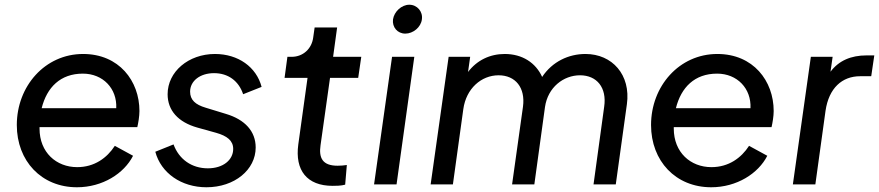

<svg xmlns="http://www.w3.org/2000/svg" viewBox="-20 -779 3713 811"><path d="M305 12C413 12 504 -46 542 -121L465 -163C432 -112 379 -73 306 -73C218 -73 147 -135 147 -236V-242H560C564 -259 569 -288 569 -310C569 -437 483 -551 331 -551C170 -551 51 -415 51 -251C51 -99 155 12 305 12ZM156 -322C178 -410 235 -468 330 -468C415 -468 475 -405 471 -322Z M852 12C971 12 1060 -62 1060 -156C1060 -224 1015 -274 934 -298L849 -324C805 -337 783 -357 783 -392C783 -437 825 -470 884 -470C943 -470 988 -438 1007 -381L1085 -412C1063 -496 986 -551 888 -551C776 -551 688 -476 688 -381C688 -313 732 -263 814 -240L893 -218C939 -205 965 -185 965 -150C965 -103 922 -68 858 -68C790 -68 736 -106 713 -169L636 -138C660 -48 746 12 852 12Z M1385 6C1397 6 1421 6 1438 1L1445 -82C1433 -80 1418 -79 1406 -79C1342 -79 1326 -112 1334 -166L1374 -450H1493L1506 -539H1387L1404 -663H1309L1303 -621C1297 -573 1260 -539 1212 -539H1194L1182 -450H1279L1240 -169C1225 -59 1277 6 1385 6Z M1560 0H1655L1730 -539H1636ZM1640 -697C1636 -664 1659 -637 1692 -637C1725 -637 1758 -664 1762 -697C1767 -730 1742 -759 1709 -759C1676 -759 1645 -730 1640 -697Z M1799 0H1893L1937 -318C1949 -405 2013 -461 2086 -461C2157 -461 2200 -409 2189 -328L2143 0H2237L2282 -327C2294 -410 2360 -461 2430 -461C2501 -461 2544 -409 2532 -328L2487 0H2581L2628 -339C2645 -463 2566 -551 2453 -551C2382 -551 2313 -519 2270 -454C2243 -514 2186 -551 2112 -551C2050 -551 1995 -525 1957 -475L1966 -539H1875Z M2984 12C3092 12 3183 -46 3221 -121L3144 -163C3111 -112 3058 -73 2985 -73C2897 -73 2826 -135 2826 -236V-242H3239C3243 -259 3248 -288 3248 -310C3248 -437 3162 -551 3010 -551C2849 -551 2730 -415 2730 -251C2730 -99 2834 12 2984 12ZM2835 -322C2857 -410 2914 -468 3009 -468C3094 -468 3154 -405 3150 -322Z M3329 0H3424L3467 -311C3481 -407 3537 -457 3613 -457H3660L3673 -545H3640C3575 -545 3523 -523 3488 -476L3497 -539H3405Z"/></svg>

Font: Mluvka Medium
Style: Italic
Weight: 500
Italic angle: -8°
Designer: Modified by Jiří Krblich, Original typeface by Gumpita Rahayu
Foundry: Gumpita Rahayu & Jiří Krblich
Version: Version 2.000;Glyphs 3.1.1 (3134)